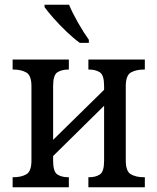

<svg xmlns="http://www.w3.org/2000/svg" viewBox="-20 -786 660 806"><path d="M33 0V-42H37Q68 -42 90 -54Q112 -66 112 -112V-424Q112 -470 90 -482Q68 -494 37 -494H33V-536H269V-494H266Q239 -494 221 -482.5Q203 -471 203 -425V-199L417 -409V-425Q417 -471 399 -482.5Q381 -494 355 -494H351V-536H588V-494H583Q552 -494 530 -482Q508 -470 508 -424V-112Q508 -66 530 -54Q552 -42 583 -42H588V0H351V-42H355Q381 -42 399 -53.5Q417 -65 417 -111V-342L203 -131V-111Q203 -65 221 -53.5Q239 -42 266 -42H269V0ZM315 -606Q290 -624 260 -652.5Q230 -681 204.5 -710Q179 -739 167 -756V-766H270Q284 -732 308 -690Q332 -648 353 -619V-606Z"/></svg>

Font: Noto Serif SemiCondensed
Style: Regular
Weight: 400
Width: 4
Designer: Monotype Design Team
Foundry: Monotype Imaging Inc.
Version: Version 2.013